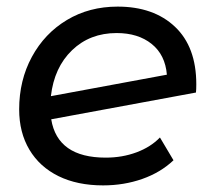

<svg xmlns="http://www.w3.org/2000/svg" viewBox="-20 -555 646 581"><path d="M574 -300Q574 -284 573 -275L135 -194Q154 -78 300 -78Q350 -78 393 -94Q436 -110 464 -139L505 -70Q466 -33 410.5 -13.5Q355 6 292 6Q214 6 157 -22Q100 -50 69 -102Q38 -154 38 -224Q38 -312 76.5 -383Q115 -454 182.5 -494.5Q250 -535 336 -535Q445 -535 509.5 -474Q574 -413 574 -300ZM134 -264 485 -329Q480 -389 439 -422Q398 -455 333 -455Q252 -455 198 -403Q144 -351 134 -264Z"/></svg>

Font: Montserrat Alternates Medium
Style: Italic
Weight: 500
Italic angle: -11.3°
Designer: Julieta Ulanovsky
Foundry: Julieta Ulanovsky
Version: Version 7.200